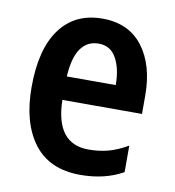

<svg xmlns="http://www.w3.org/2000/svg" viewBox="-68 -613 622 684"><g transform="rotate(10 242.5 -271.0)"><path d="M249 -552Q344 -552 395 -485.5Q446 -419 446 -308V-242H158Q161 -84 280 -84Q319 -84 352 -93Q385 -102 421 -123V-27Q355 10 267 10Q155 10 98.5 -64.5Q42 -139 42 -268Q42 -406 96 -479Q150 -552 249 -552ZM251 -462Q210 -462 186.5 -429Q163 -396 159 -327H336Q336 -386 315 -424Q294 -462 251 -462Z"/></g></svg>

Font: Noto Sans Thai Looped Condensed SemiBold
Style: Regular
Weight: 600
Width: 3
Designer: Sasikarn Vongin, Ben Mitchell
Foundry: The Fontpad Ltd
Version: Version 1.001; ttfautohint (v1.8.4.7-5d5b)